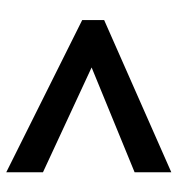

<svg xmlns="http://www.w3.org/2000/svg" viewBox="3 -668 566 612"><g transform="rotate(-90 286.0 -362.0)"><path d="M43 -99V-216L377 -353L43 -508V-625L528 -383V-313Z"/></g></svg>

Font: Noto Sans Adlam
Style: Regular
Weight: 400
Designer: Mark Jamra, Neil Patel
Foundry: JamraPatel LLC
Version: Version 3.001